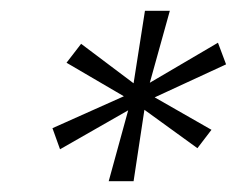

<svg xmlns="http://www.w3.org/2000/svg" viewBox="-20 -708 438 355"><path d="M181 -373 217 -504 91 -432 77 -471 209 -530 103 -592 130 -627 227 -554 248 -688H294L257 -555L383 -629L398 -589L266 -528L371 -468L345 -434L247 -505L227 -373Z"/></svg>

Font: Saira Condensed Light
Style: Italic
Weight: 300
Width: 3
Italic angle: -12°
Designer: Hector Gatti with collaboration of the Omnibus-Type team
Foundry: Omnibus-Type
Version: Version 1.101